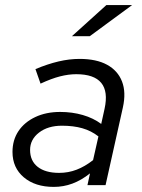

<svg xmlns="http://www.w3.org/2000/svg" viewBox="-20 -726 556 753"><path d="M191 7Q118 7 73.5 -30.5Q29 -68 29 -130Q29 -177 52.5 -212Q76 -247 118.5 -267Q161 -287 216 -287Q263 -287 304.5 -275Q346 -263 377 -240L390 -299Q405 -367 377 -401Q349 -435 279 -435Q249 -435 215.5 -426.5Q182 -418 139 -398L119 -455Q167 -475 209.5 -485Q252 -495 292 -495Q358 -495 400 -472Q442 -449 458.5 -406.5Q475 -364 462 -305L394 0H323L333 -46Q299 -19 264 -6Q229 7 191 7ZM212 -48Q248 -48 280.5 -60.5Q313 -73 345 -98L366 -191Q338 -213 303 -223Q268 -233 223 -233Q168 -233 133 -206Q98 -179 98 -138Q98 -95 128 -71.5Q158 -48 212 -48ZM262 -584 397 -706H498L332 -584Z"/></svg>

Font: Red Hat Text
Style: Italic
Weight: 400
Italic angle: -12°
Designer: Pentagram, MCKL
Foundry: Pentagram, MCKL
Version: Version 1.023